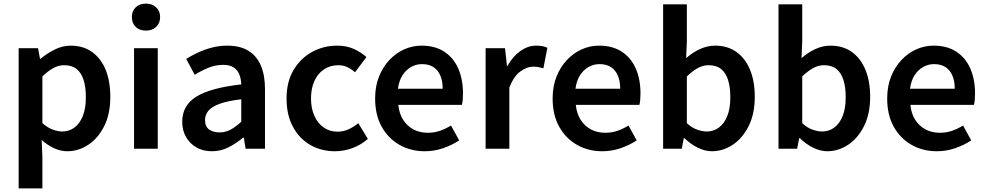

<svg xmlns="http://www.w3.org/2000/svg" viewBox="-20 -821 5445 1060"><path d="M83 219V-555H190L201 -496H203Q239 -526 282 -547.5Q325 -569 370 -569Q440 -569 489 -533.5Q538 -498 563.5 -435Q589 -372 589 -286Q589 -191 555 -124Q521 -57 467 -21.5Q413 14 352 14Q315 14 279 -2.5Q243 -19 210 -48L214 45V219ZM324 -95Q361 -95 390.5 -116.5Q420 -138 437 -180Q454 -222 454 -284Q454 -340 441.5 -379.5Q429 -419 403 -440Q377 -461 334 -461Q304 -461 275 -445.5Q246 -430 214 -399V-141Q244 -115 272.5 -105Q301 -95 324 -95Z M720 0V-555H851V0ZM786 -652Q750 -652 729 -672.5Q708 -693 708 -727Q708 -760 729 -780.5Q750 -801 786 -801Q820 -801 842 -780.5Q864 -760 864 -727Q864 -693 842 -672.5Q820 -652 786 -652Z M1150 14Q1101 14 1064.5 -7Q1028 -28 1007 -64.5Q986 -101 986 -149Q986 -239 1064 -287.5Q1142 -336 1312 -355Q1311 -385 1301.5 -409.5Q1292 -434 1270.5 -448.5Q1249 -463 1212 -463Q1170 -463 1131 -447Q1092 -431 1055 -408L1008 -496Q1039 -515 1074.5 -531.5Q1110 -548 1150.5 -558.5Q1191 -569 1235 -569Q1305 -569 1351 -541Q1397 -513 1420 -459.5Q1443 -406 1443 -329V0H1336L1326 -61H1322Q1285 -30 1242 -8Q1199 14 1150 14ZM1192 -90Q1225 -90 1253.5 -105.5Q1282 -121 1312 -149V-273Q1237 -264 1193 -248Q1149 -232 1130.5 -209.5Q1112 -187 1112 -159Q1112 -122 1134.5 -106Q1157 -90 1192 -90Z M1830 14Q1754 14 1693.5 -20.5Q1633 -55 1597.5 -120.5Q1562 -186 1562 -277Q1562 -370 1601 -435Q1640 -500 1703.5 -534.5Q1767 -569 1841 -569Q1893 -569 1933 -551Q1973 -533 2003 -506L1940 -422Q1918 -441 1896 -451Q1874 -461 1848 -461Q1804 -461 1769.5 -438.5Q1735 -416 1716 -374.5Q1697 -333 1697 -277Q1697 -222 1716 -180.5Q1735 -139 1768 -116.5Q1801 -94 1843 -94Q1876 -94 1905 -107.5Q1934 -121 1958 -141L2011 -54Q1972 -20 1924.5 -3Q1877 14 1830 14Z M2325 14Q2248 14 2186 -21Q2124 -56 2087.5 -121Q2051 -186 2051 -277Q2051 -345 2072.5 -398.5Q2094 -452 2130.5 -490.5Q2167 -529 2212.5 -549Q2258 -569 2307 -569Q2382 -569 2433 -535.5Q2484 -502 2510 -442.5Q2536 -383 2536 -305Q2536 -286 2534.5 -269.5Q2533 -253 2530 -242H2179Q2184 -193 2206 -159Q2228 -125 2262.5 -106.5Q2297 -88 2342 -88Q2377 -88 2408 -98.5Q2439 -109 2470 -128L2515 -46Q2476 -20 2427 -3Q2378 14 2325 14ZM2177 -331H2424Q2424 -394 2395 -430.5Q2366 -467 2309 -467Q2278 -467 2250 -451.5Q2222 -436 2202.5 -406Q2183 -376 2177 -331Z M2661 0V-555H2768L2779 -456H2781Q2811 -510 2853 -539.5Q2895 -569 2939 -569Q2961 -569 2975.5 -566Q2990 -563 3002 -557L2980 -444Q2965 -448 2952.5 -450.5Q2940 -453 2922 -453Q2890 -453 2853.5 -427Q2817 -401 2792 -338V0Z M3305 14Q3228 14 3166 -21Q3104 -56 3067.5 -121Q3031 -186 3031 -277Q3031 -345 3052.5 -398.5Q3074 -452 3110.5 -490.5Q3147 -529 3192.5 -549Q3238 -569 3287 -569Q3362 -569 3413 -535.5Q3464 -502 3490 -442.5Q3516 -383 3516 -305Q3516 -286 3514.5 -269.5Q3513 -253 3510 -242H3159Q3164 -193 3186 -159Q3208 -125 3242.5 -106.5Q3277 -88 3322 -88Q3357 -88 3388 -98.5Q3419 -109 3450 -128L3495 -46Q3456 -20 3407 -3Q3358 14 3305 14ZM3157 -331H3404Q3404 -394 3375 -430.5Q3346 -467 3289 -467Q3258 -467 3230 -451.5Q3202 -436 3182.5 -406Q3163 -376 3157 -331Z M3910 14Q3873 14 3833.5 -5Q3794 -24 3759 -58H3755L3744 0H3641V-797H3772V-591L3768 -500Q3803 -531 3844 -550Q3885 -569 3928 -569Q3997 -569 4046 -534Q4095 -499 4121 -435.5Q4147 -372 4147 -287Q4147 -192 4113 -124.5Q4079 -57 4025 -21.5Q3971 14 3910 14ZM3882 -95Q3919 -95 3948.5 -116.5Q3978 -138 3995 -180Q4012 -222 4012 -284Q4012 -340 3999.5 -379.5Q3987 -419 3961 -440Q3935 -461 3892 -461Q3862 -461 3833 -445.5Q3804 -430 3772 -399V-141Q3800 -115 3829.5 -105Q3859 -95 3882 -95Z M4547 14Q4510 14 4470.5 -5Q4431 -24 4396 -58H4392L4381 0H4278V-797H4409V-591L4405 -500Q4440 -531 4481 -550Q4522 -569 4565 -569Q4634 -569 4683 -534Q4732 -499 4758 -435.5Q4784 -372 4784 -287Q4784 -192 4750 -124.5Q4716 -57 4662 -21.5Q4608 14 4547 14ZM4519 -95Q4556 -95 4585.5 -116.5Q4615 -138 4632 -180Q4649 -222 4649 -284Q4649 -340 4636.5 -379.5Q4624 -419 4598 -440Q4572 -461 4529 -461Q4499 -461 4470 -445.5Q4441 -430 4409 -399V-141Q4437 -115 4466.5 -105Q4496 -95 4519 -95Z M5152 14Q5075 14 5013 -21Q4951 -56 4914.5 -121Q4878 -186 4878 -277Q4878 -345 4899.5 -398.5Q4921 -452 4957.5 -490.5Q4994 -529 5039.5 -549Q5085 -569 5134 -569Q5209 -569 5260 -535.5Q5311 -502 5337 -442.5Q5363 -383 5363 -305Q5363 -286 5361.5 -269.5Q5360 -253 5357 -242H5006Q5011 -193 5033 -159Q5055 -125 5089.5 -106.5Q5124 -88 5169 -88Q5204 -88 5235 -98.5Q5266 -109 5297 -128L5342 -46Q5303 -20 5254 -3Q5205 14 5152 14ZM5004 -331H5251Q5251 -394 5222 -430.5Q5193 -467 5136 -467Q5105 -467 5077 -451.5Q5049 -436 5029.5 -406Q5010 -376 5004 -331Z"/></svg>

Font: Noto Sans JP SemiBold
Style: Regular
Weight: 600
Designer: Ryoko NISHIZUKA  (kana, bopomofo & ideographs); Paul D. Hunt (Latin, Greek & Cyrillic); Sandoll Communications , Soo-you
Foundry: Adobe
Version: Version 2.004-H2;hotconv 1.0.118;makeotfexe 2.5.65603